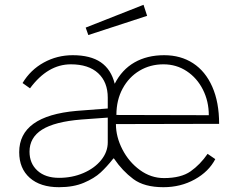

<svg xmlns="http://www.w3.org/2000/svg" viewBox="-20 -770 993 800"><path d="M663 -28Q734 -28 774 -56Q814 -84 845 -129L877 -107Q850 -55 791.5 -22.5Q733 10 661 10Q581 10 535.5 -24Q490 -58 456 -108Q454 -112 451 -108Q425 -75 399 -51Q373 -27 329.5 -8.5Q286 10 226 10Q148 10 104 -29Q60 -68 60 -136Q60 -287 299 -308L429 -318V-363Q429 -428 389 -465Q349 -502 275 -502Q179 -502 105 -402L74 -424Q107 -479 162.5 -509.5Q218 -540 283 -540Q357 -540 400 -510.5Q443 -481 458 -421Q488 -480 540.5 -510Q593 -540 664 -540Q733 -540 784.5 -506.5Q836 -473 864.5 -408.5Q893 -344 893 -254L463 -253Q463 -200 490 -147.5Q517 -95 563 -61.5Q609 -28 663 -28ZM465 -291 850 -290Q850 -348 825.5 -396.5Q801 -445 758 -473.5Q715 -502 661 -502Q606 -502 561.5 -475.5Q517 -449 491 -401Q465 -353 465 -291ZM319 -272Q208 -263 155.5 -230Q103 -197 103 -138Q103 -89 136 -59Q169 -29 226 -29Q281 -29 327.5 -49Q374 -69 401.5 -103Q429 -137 429 -177V-280ZM593 -704 348 -624 337 -655 578 -750Z"/></svg>

Font: Morrison Thin
Style: Regular
Weight: 100
Designer: Pablo Impallari, Rodrigo Fuenzalida (Modified by Dan O. Williams)
Version: Version 0.03;June 6, 2019;FontCreator 11.5.0.2425 64-bit; tt